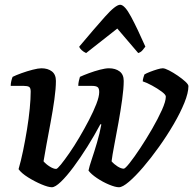

<svg xmlns="http://www.w3.org/2000/svg" viewBox="-20 -787 812 807"><path d="M198 0Q183 0 154.5 -12Q126 -24 98 -41.5Q70 -59 58 -76Q68 -110 77 -153.5Q86 -197 93.5 -243Q101 -289 105 -330.5Q109 -372 109 -402Q109 -418 102 -422Q95 -426 80 -426H25Q25 -436 27.5 -446.5Q30 -457 33 -464Q47 -471 70.5 -479.5Q94 -488 117.5 -494Q141 -500 154 -500Q181 -500 198 -487Q215 -474 215 -447Q215 -415 208.5 -368.5Q202 -322 192.5 -271.5Q183 -221 175 -177.5Q167 -134 163 -109Q173 -97 189 -87Q205 -77 216 -77Q221 -77 236 -95.5Q251 -114 271.5 -143.5Q292 -173 313.5 -209.5Q335 -246 354 -282.5Q373 -319 385 -350Q397 -381 397 -400Q397 -416 390 -421Q383 -426 367 -426H309Q309 -436 311.5 -447Q314 -458 316 -464Q331 -471 354 -479.5Q377 -488 400 -494Q423 -500 438 -500Q465 -500 482.5 -487Q500 -474 500 -447Q500 -416 493.5 -369Q487 -322 478 -272Q469 -222 460.5 -178Q452 -134 449 -109Q459 -97 474 -87.5Q489 -78 500 -78Q506 -78 525 -102Q544 -126 569.5 -164.5Q595 -203 619.5 -245.5Q644 -288 660.5 -324.5Q677 -361 677 -381Q677 -389 659.5 -402Q642 -415 619 -427.5Q596 -440 580 -445Q580 -452 583 -462Q586 -472 587 -474Q595 -479 610.5 -485Q626 -491 641 -495.5Q656 -500 664 -500Q673 -500 690.5 -491Q708 -482 727 -469Q746 -456 759 -444Q772 -432 772 -425Q772 -397 755 -355Q738 -313 710 -265Q682 -217 648.5 -170Q615 -123 582 -84.5Q549 -46 522 -23Q495 0 480 0Q465 0 438.5 -11Q412 -22 387.5 -38.5Q363 -55 352 -70Q355 -86 365.5 -117Q376 -148 387.5 -187Q399 -226 406 -264L402 -265Q377 -218 347.5 -171Q318 -124 289 -85Q260 -46 236 -23Q212 0 198 0ZM342 -564Q331 -569 323 -576.5Q315 -584 313 -591Q376 -666 421 -716.5Q466 -767 485 -767Q504 -767 531 -716.5Q558 -666 591 -591Q586 -585 579.5 -576.5Q573 -568 561 -564L473 -667Z"/></svg>

Font: Texturina SemiBold
Style: Italic
Weight: 600
Italic angle: -11°
Designer: Guillermo Torres Carreño
Foundry: Omnibus-Type
Version: Version 1.002; ttfautohint (v1.8.3)